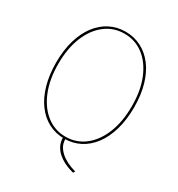

<svg xmlns="http://www.w3.org/2000/svg" viewBox="-209 -877 1083 1171"><g transform="rotate(30 332.0 -291.0)"><path d="M322.5 5H339.5Q339.5 42 358.5 68Q377.5 94 404 111Q430.5 128 455 136.8Q479.5 145.5 490.5 148L482.5 161.5Q472.5 159 453.2 152.8Q434 146.5 411.8 135Q389.5 123.5 369 105.8Q348.5 88 335.5 63.2Q322.5 38.5 322.5 5ZM332 8.5Q272 8.5 221.8 -17.5Q171.5 -43.5 134.8 -92.8Q98 -142 77.8 -212Q57.5 -282 57.5 -369.5Q57.5 -457.5 78 -526.8Q98.5 -596 135.5 -644.5Q172.5 -693 222.5 -718.5Q272.5 -744 332 -744Q391.5 -744 441.8 -718.5Q492 -693 529 -644.5Q566 -596 586.2 -526.8Q606.5 -457.5 606.5 -369.5Q606.5 -282 586.2 -212Q566 -142 529.2 -92.8Q492.5 -43.5 442.2 -17.5Q392 8.5 332 8.5ZM332 -5.5Q408 -5.5 466.5 -50.8Q525 -96 558 -178Q591 -260 591 -369.5Q591 -479.5 557.5 -560.5Q524 -641.5 465.8 -685.8Q407.5 -730 332 -730Q257 -730 198.5 -685.8Q140 -641.5 106.5 -560.5Q73 -479.5 73 -369.5Q73 -259.5 106.5 -177.8Q140 -96 198.5 -50.8Q257 -5.5 332 -5.5Z"/></g></svg>

Font: Epilogue Thin
Style: Regular
Weight: 250
Designer: Tyler Finck
Foundry: Etcetera Type Co
Version: Version 2.111